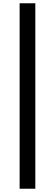

<svg xmlns="http://www.w3.org/2000/svg" viewBox="-20 -871 336 1174"><path d="M100 283H196V-851H100Z"/></svg>

Font: Source Han Sans SC Bold
Style: Regular
Weight: 700
Designer: Ryoko NISHIZUKA (kana & ideographs); Paul D. Hunt (Latin, Greek & Cyrillic); Wenlong ZHANG (bopomofo); Sandoll Communica
Foundry: Adobe Systems Incorporated
Version: Version 1.001;PS 1.001;hotconv 1.0.78;makeotf.lib2.5.61930